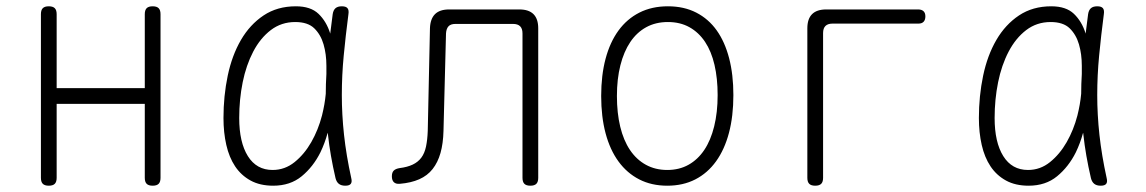

<svg xmlns="http://www.w3.org/2000/svg" viewBox="-20 -580 3640 610"><path d="M135 10Q122 10 116 4Q110 -2 110 -15V-535Q110 -548 116 -554Q122 -560 135 -560Q148 -560 154 -554Q160 -548 160 -535V-300H440V-535Q440 -548 446 -554Q452 -560 465 -560Q478 -560 484 -554Q490 -548 490 -535V-15Q490 -2 484 4Q478 10 465 10Q452 10 446 4Q440 -2 440 -15V-250H160V-15Q160 -2 154 4Q148 10 135 10Z M848 10Q806 10 776 -6.5Q746 -23 727 -51.5Q708 -80 699 -119.5Q690 -159 690 -205Q690 -275 703.5 -339.5Q717 -404 745.5 -453Q774 -502 817.5 -531Q861 -560 920 -560Q967 -560 992 -536Q1017 -512 1029 -474V-472Q1033 -503 1037 -535Q1039 -548 1046 -554Q1053 -560 1066 -560Q1079 -560 1084 -554Q1089 -548 1087 -535Q1078 -466 1072 -403Q1066 -340 1066 -278Q1066 -216 1073 -151.5Q1080 -87 1096 -14Q1099 -2 1094.5 4Q1090 10 1077 10Q1064 10 1056.5 4Q1049 -2 1046 -14Q1029 -87 1022 -152Q1022 -155 1021 -158Q1012 -125 998 -96Q975 -50 938.5 -20Q902 10 848 10ZM846 -40Q885 -40 916 -65Q947 -90 969 -128.5Q991 -167 1003 -213Q1012 -249 1015 -282Q1015 -313 1017 -345V-371Q1017 -408 1008 -439Q999 -470 978.5 -490Q958 -510 918 -510Q874 -510 840.5 -484.5Q807 -459 784.5 -416Q762 -373 751 -318.5Q740 -264 740 -205Q740 -128 767.5 -84Q795 -40 846 -40Z M1346 -490Q1347 -520 1362 -535Q1377 -550 1407 -550H1630Q1660 -550 1675 -535Q1690 -520 1690 -490V-15Q1690 -2 1684 4Q1678 10 1665 10Q1652 10 1646 4Q1640 -2 1640 -15V-474Q1640 -489 1632.5 -496.5Q1625 -504 1610 -504H1427Q1412 -504 1405 -496.5Q1398 -489 1397 -474L1389 -164Q1388 -124 1379.5 -94Q1371 -64 1354.5 -43Q1338 -22 1312 -10.5Q1286 1 1250 4Q1238 5 1231.5 -1Q1225 -7 1225 -20Q1225 -32 1231 -38Q1237 -44 1250 -46Q1274 -49 1291 -57Q1308 -65 1318.5 -79Q1329 -93 1333.5 -114.5Q1338 -136 1339 -164Z M2100 10Q2050 10 2011 -10Q1972 -30 1945 -67Q1918 -104 1904 -156.5Q1890 -209 1890 -275Q1890 -341 1904 -393.5Q1918 -446 1945 -483Q1972 -520 2011.5 -540Q2051 -560 2102 -560Q2153 -560 2192 -540Q2231 -520 2257 -483.5Q2283 -447 2296.5 -395Q2310 -343 2310 -278Q2310 -211 2296 -158Q2282 -105 2255 -67.5Q2228 -30 2189 -10Q2150 10 2100 10ZM2100 -40Q2138 -40 2167.5 -56.5Q2197 -73 2217.5 -103.5Q2238 -134 2249 -178.5Q2260 -223 2260 -278Q2260 -331 2250 -374Q2240 -417 2220 -447Q2200 -477 2170.5 -493.5Q2141 -510 2102 -510Q2063 -510 2033 -493.5Q2003 -477 1982.5 -446.5Q1962 -416 1951 -372.5Q1940 -329 1940 -275Q1940 -221 1950.5 -177.5Q1961 -134 1981.5 -103.5Q2002 -73 2032 -56.5Q2062 -40 2100 -40Z M2570 10Q2557 10 2551 4Q2545 -2 2545 -15V-490Q2545 -520 2560 -535Q2575 -550 2605 -550H2897Q2908 -550 2914 -544.5Q2920 -539 2920 -528Q2920 -517 2914.5 -511Q2909 -505 2898 -505H2625Q2610 -505 2602.5 -497.5Q2595 -490 2595 -475V-15Q2595 -2 2589 4Q2583 10 2570 10Z M3248 10Q3206 10 3176 -6.5Q3146 -23 3127 -51.5Q3108 -80 3099 -119.5Q3090 -159 3090 -205Q3090 -275 3103.5 -339.5Q3117 -404 3145.5 -453Q3174 -502 3217.5 -531Q3261 -560 3320 -560Q3367 -560 3392 -536Q3417 -512 3429 -474V-472Q3433 -503 3437 -535Q3439 -548 3446 -554Q3453 -560 3466 -560Q3479 -560 3484 -554Q3489 -548 3487 -535Q3478 -466 3472 -403Q3466 -340 3466 -278Q3466 -216 3473 -151.5Q3480 -87 3496 -14Q3499 -2 3494.5 4Q3490 10 3477 10Q3464 10 3456.5 4Q3449 -2 3446 -14Q3429 -87 3422 -152Q3422 -155 3421 -158Q3412 -125 3398 -96Q3375 -50 3338.5 -20Q3302 10 3248 10ZM3246 -40Q3285 -40 3316 -65Q3347 -90 3369 -128.5Q3391 -167 3403 -213Q3412 -249 3415 -282Q3415 -313 3417 -345V-371Q3417 -408 3408 -439Q3399 -470 3378.5 -490Q3358 -510 3318 -510Q3274 -510 3240.5 -484.5Q3207 -459 3184.5 -416Q3162 -373 3151 -318.5Q3140 -264 3140 -205Q3140 -128 3167.5 -84Q3195 -40 3246 -40Z"/></svg>

Font: Maple Mono NL Thin
Style: Regular
Weight: 250
Monospace: yes
Designer: subframe7536
Version: Version 7.000